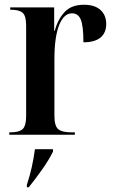

<svg xmlns="http://www.w3.org/2000/svg" viewBox="-20 -567 480 808"><path d="M19 0V-10H24Q60 -10 75 -23.5Q90 -37 90 -79V-459Q90 -500 75.5 -513Q61 -526 26 -526H23V-536H208V-437H210Q224 -487 252.5 -517Q281 -547 333 -547Q379 -547 403 -525Q427 -503 427 -466Q427 -429 403 -409Q379 -389 331 -389Q331 -458 320 -484.5Q309 -511 283 -511Q249 -511 229 -461.5Q209 -412 209 -317V-80Q209 -37 225 -23.5Q241 -10 281 -10H295V0ZM93 211Q105 175 113.5 137Q122 99 127 61H203V71Q186 106 156.5 147.5Q127 189 101 221H93Z"/></svg>

Font: Noto Serif Display Condensed SemiBold
Style: Regular
Weight: 600
Width: 3
Designer: Monotype Design Team
Foundry: Monotype Imaging Inc.
Version: Version 2.009